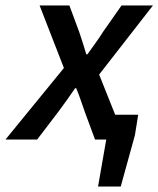

<svg xmlns="http://www.w3.org/2000/svg" viewBox="-62 -511 580 703"><path d="M297 172 327 0H303L321 -91H444L432 -16L380 172ZM-42 0 172 -262 83 -491H192L228 -394Q235 -373 241.5 -353Q248 -333 254 -312H258Q272 -332 287 -352.5Q302 -373 315 -394L383 -491H498L301 -238L396 0H286L249 -100Q241 -122 233.5 -144.5Q226 -167 217 -188H213Q199 -167 183.5 -145.5Q168 -124 151 -101L74 0Z"/></svg>

Font: Source Sans 3 SemiBold
Style: Italic
Weight: 600
Italic angle: -11°
Designer: Paul D. Hunt
Foundry: Adobe
Version: Version 3.046;hotconv 1.0.118;makeotfexe 2.5.65603